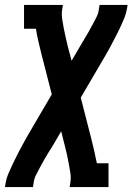

<svg xmlns="http://www.w3.org/2000/svg" viewBox="-47 -550 567 775"><path d="M-27 205 -24 187Q-21 170 -14.5 154Q-8 138 -0.5 122.5Q7 107 14.5 91.5Q22 76 30 60.5Q38 45 46.5 30Q55 15 63 0L162 -169L119 -337Q113 -361 107.5 -385Q102 -409 98 -434H50V-530H207L204 -512Q201 -492 204 -473Q207 -454 210.5 -435Q214 -416 218.5 -397.5Q223 -379 227 -361L242 -305L282 -373Q284 -377 286.5 -381Q289 -385 292 -389V-390Q301 -405 309.5 -419.5Q318 -434 326 -449.5Q334 -465 342 -480Q350 -495 352 -512L355 -530H468L465 -512Q462 -495 455.5 -479Q449 -463 442 -447.5Q435 -432 427 -416.5Q419 -401 411 -385.5Q403 -370 395 -355Q387 -340 378 -325L279 -156L322 12Q328 36 333.5 60Q339 84 344 109H391V205H234L237 187Q240 167 237 148Q234 129 230.5 110Q227 91 223 72.5Q219 54 214 36L200 -20L160 48Q157 52 154.5 56Q152 60 150 64L149 65Q140 80 131.5 94.5Q123 109 115 124.5Q107 140 99 155Q91 170 89 187L86 205Z"/></svg>

Font: Iosevka Curly Slab Oblique
Style: Bold
Weight: 700
Italic angle: -9°
Monospace: yes
Designer: Belleve Invis
Foundry: Belleve Invis
Version: Version 11.1.0; ttfautohint (v1.8.3)